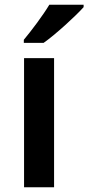

<svg xmlns="http://www.w3.org/2000/svg" viewBox="-20 -786 371 806"><path d="M331 -756V-766H187C160 -721 111 -656 80 -619V-606H163C213 -641 298 -719 331 -756ZM207 0V-542H81V0Z"/></svg>

Font: Noto Sans Arabic SemBd
Style: Regular
Weight: 600
Designer: Monotype Design Team, Nadine Chahine, Nizar Qandah and Khaled Hosny
Foundry: Monotype Imaging Inc.
Version: Version 2.012